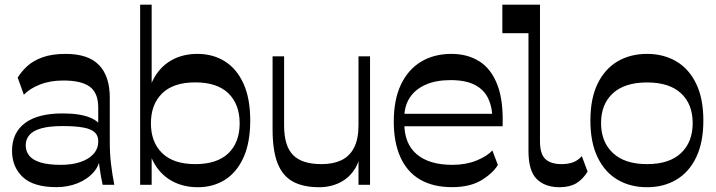

<svg xmlns="http://www.w3.org/2000/svg" viewBox="-20 -792 3071 823"><path d="M420 0Q412.1 -35 406.6 -75.3Q401.1 -115.6 401.1 -153.7V-331Q401.1 -393.1 365.3 -420Q329.6 -446.9 251.3 -446.9Q194.7 -446.9 150.8 -429.5Q106.9 -412.1 82.2 -385.9L55.8 -459.4Q71.9 -485.8 97.2 -508.9Q122.6 -532 162.7 -546.5Q202.8 -561 261.6 -561Q358.2 -561 404.4 -513.2Q450.6 -465.3 450.6 -373.2V-179Q450.6 -133.2 456.1 -87.3Q461.6 -41.4 470 0ZM222.2 10.2Q123.7 10.2 77.6 -33.1Q31.6 -76.3 31.6 -145.8Q31.6 -222.6 86.8 -264.2Q142 -305.8 248 -305.8Q325 -305.8 367.9 -287.1Q410.8 -268.4 413.9 -242L409.8 -127.1Q408.8 -85.7 382.1 -54.8Q355.4 -24 313.3 -6.9Q271.2 10.2 222.2 10.2ZM241.1 -85.4Q287.6 -85.4 323.3 -97.1Q359.1 -108.7 380.1 -131.4Q401.1 -154.1 401.1 -185.9Q401.6 -209.2 387.1 -223.8Q372.6 -238.4 338.9 -245Q305.3 -251.6 247.8 -251.6Q191 -251.6 156.4 -241.7Q121.8 -231.8 106.1 -213.4Q90.3 -195 90.3 -168.8Q90.3 -144 105.1 -125.1Q119.8 -106.2 153.2 -95.8Q186.7 -85.4 241.1 -85.4Z M827.9 10.5Q763.6 10.5 714.1 -17.8Q664.6 -46.1 636.2 -100.9Q607.8 -155.7 607.8 -236.1V-313.8Q607.8 -394.1 635.7 -448.9Q663.6 -503.8 712.7 -532.4Q761.8 -561 826.1 -561Q893.1 -561 944.1 -528.9Q995.1 -496.8 1023.8 -433.3Q1052.6 -369.9 1052.6 -275.3Q1052.6 -181.3 1024 -117.5Q995.4 -53.7 944.7 -21.6Q893.9 10.5 827.9 10.5ZM580.7 0V-772H630.1V-399.7L626.9 -372.6V-167.4L630.1 -132V0ZM817 -88.5Q910.7 -88.5 959 -135.1Q1007.3 -181.7 1007.3 -263.2Q1007.3 -345 959 -392Q910.7 -438.9 817 -438.9Q723.6 -438.9 675.3 -392Q626.9 -345 626.9 -263.2Q626.9 -182.4 675.4 -135.4Q723.9 -88.5 817 -88.5Z M1348.3 10.5Q1279.1 10.5 1235 -13.9Q1190.8 -38.4 1169.6 -92.7Q1148.4 -147 1148.4 -237.8V-550.5H1197.8V-254.1Q1197.8 -166.8 1235.9 -127.7Q1274.1 -88.5 1358.5 -88.5Q1407.6 -88.5 1442.9 -105.1Q1478.3 -121.8 1497.5 -158.7Q1516.7 -195.7 1516.7 -256.2L1527.3 -172.8Q1527.3 -111.6 1502.8 -70.9Q1478.3 -30.2 1437.8 -9.9Q1397.3 10.5 1348.3 10.5ZM1516.7 0V-550.5H1566.1V0Z M1917.9 10.2Q1835.8 10.2 1780 -22.7Q1724.2 -55.7 1696.1 -118.7Q1667.9 -181.7 1667.9 -271Q1667.9 -364.6 1698.5 -429.2Q1729.1 -493.8 1784.7 -527.4Q1840.2 -561 1914.8 -561Q1984.7 -561 2035.4 -528.6Q2086.2 -496.1 2112.3 -427.6Q2138.4 -359.1 2134.3 -250.8H1707.1V-304.1H2112.3L2091.4 -273.9Q2091.4 -329.2 2073.4 -368.3Q2055.4 -407.3 2015.8 -427.9Q1976.1 -448.6 1911.2 -448.6Q1848 -448.6 1803.6 -428.6Q1759.1 -408.7 1736 -372.7Q1712.9 -336.7 1712.9 -286.6V-264.6Q1712.9 -176 1766.4 -130.7Q1820 -85.4 1918.9 -85.4Q1976.8 -85.4 2022.3 -103.8Q2067.9 -122.2 2090.4 -147.3L2114.1 -84.9Q2092.1 -48.7 2043.1 -19.2Q1994.1 10.2 1917.9 10.2Z M2378.6 10.5Q2316.2 10.5 2280.7 -24.5Q2245.3 -59.6 2245.3 -144.4V-649.6H2133.3V-772H2294.6V-186.1Q2294.6 -132.4 2317.5 -110.5Q2340.4 -88.5 2387.6 -88.5Q2414.3 -88.5 2435.6 -96Q2456.9 -103.6 2473.9 -122.8L2498.7 -56.6Q2478.4 -23.2 2449.9 -6.3Q2421.3 10.5 2378.6 10.5Z M2753.5 10.5Q2681.8 10.5 2627.2 -21.6Q2572.6 -53.7 2541.7 -117.5Q2510.7 -181.3 2510.7 -275.3Q2510.7 -369.9 2541.7 -433.3Q2572.6 -496.8 2627.2 -528.9Q2681.8 -561 2753.5 -561Q2824.5 -561 2878.9 -528.9Q2933.4 -496.8 2964.1 -433.3Q2994.9 -369.9 2994.9 -275.3Q2994.9 -181.3 2964.1 -117.5Q2933.4 -53.7 2878.9 -21.6Q2824.5 10.5 2753.5 10.5ZM2753.5 -88.5Q2849 -88.5 2899.1 -135.8Q2949.2 -183.1 2949.2 -264.2Q2949.2 -345.7 2899.1 -392.2Q2849 -438.6 2753.5 -438.6Q2658 -438.6 2607.2 -392.2Q2556.4 -345.7 2556.4 -264.2Q2556.4 -183.8 2607.2 -136.1Q2658 -88.5 2753.5 -88.5Z"/></svg>

Font: Savate ExtraLight
Style: Regular
Weight: 200
Designer: Max Esnée
Foundry: Plomb Type
Version: Version 2.000